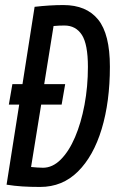

<svg xmlns="http://www.w3.org/2000/svg" viewBox="-20 -730 461 760"><path d="M139 10Q100 10 68.5 8Q37 6 6 1L56 -316H15L29 -397H69L117 -703Q178 -710 231 -710Q322 -710 368.5 -652.5Q415 -595 415 -466Q415 -327 382.5 -219.5Q350 -112 288.5 -51Q227 10 139 10ZM150 -66Q188 -66 220.5 -98.5Q253 -131 277 -187Q301 -243 314.5 -315Q328 -387 328 -465Q328 -555 304 -592Q280 -629 235 -629Q214 -629 192 -627L155 -397H238L224 -316H143L103 -69Q116 -68 126.5 -67Q137 -66 150 -66Z"/></svg>

Font: Georama Condensed Medium
Style: Italic
Weight: 500
Width: 3
Italic angle: -9°
Designer: Jean-Baptiste Levee
Foundry: Production Type
Version: Version 1.000